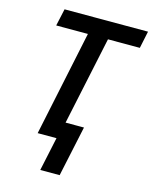

<svg xmlns="http://www.w3.org/2000/svg" viewBox="-132 -800 859 1083"><g transform="rotate(15 297.5 -258.5)"><path d="M278.8 -98.1H386.2L323.2 196.8H210L252 0H142.1L271 -613.8H85.9L107.9 -713.9H595.2L574.2 -613.8H388.2Z"/></g></svg>

Font: Open Sans Semibold
Style: Italic
Weight: 600
Italic angle: -12°
Foundry: Ascender Corporation
Version: Version 1.10